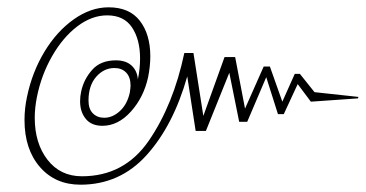

<svg xmlns="http://www.w3.org/2000/svg" viewBox="-20 -536 1001 525"><path d="M47 -208Q47 -240 54 -272Q68 -339 101.5 -394.5Q135 -450 181.5 -483Q228 -516 277 -516Q334 -516 362.5 -479Q391 -442 391 -382Q391 -355 385 -325Q373 -270 338 -231Q303 -192 260 -192Q230 -192 214.5 -211Q199 -230 199 -259Q199 -273 202 -286Q209 -319 232 -345Q255 -371 297 -371Q324 -371 339.5 -357Q355 -343 357 -319Q363 -348 363 -376Q363 -428 341 -461Q319 -494 273 -494Q231 -494 191.5 -464Q152 -434 122.5 -382.5Q93 -331 81 -271Q75 -241 75 -214Q75 -144 110 -99Q145 -54 204 -54Q320 -54 387 -151.5Q454 -249 484 -391H509L536 -219L594 -380H623L650 -239L701 -354H718L752 -258L786 -334H800L840 -284L960 -271L959 -267L830 -258L794 -306L756 -224H740L708 -325L656 -203H634L607 -337L543 -178H515L492 -327Q454 -193 381 -112Q308 -31 200 -31Q131 -31 89 -79.5Q47 -128 47 -208ZM335 -283Q337 -297 337 -302Q337 -325 325 -337.5Q313 -350 293 -350Q264 -350 243 -326Q222 -302 222 -261Q222 -238 234 -226Q246 -214 265 -214Q288 -214 308 -232.5Q328 -251 335 -283Z"/></svg>

Font: Trirong Thin
Style: Italic
Weight: 250
Italic angle: -12°
Designer: Katatrad Team
Foundry: CadsonDemak
Version: Version 1.001